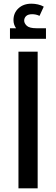

<svg xmlns="http://www.w3.org/2000/svg" viewBox="-20 -1020 304 1040"><path d="M80 -740H184V0H80ZM34 -810V-867H67Q53 -887 53 -911Q53 -950 80 -975Q107 -1000 150 -1000Q168 -1000 185.5 -996Q203 -992 217 -984L194 -934Q184 -939 174 -941Q164 -943 154 -943Q132 -943 121.5 -933Q111 -923 111 -908Q111 -894 125 -880.5Q139 -867 178 -867H229V-810Z"/></svg>

Font: Lexend Medium
Style: Regular
Weight: 500
Designer: Bonnie Shaver-Troup, Thomas Jockin
Foundry: Lexend
Version: Version 1.005